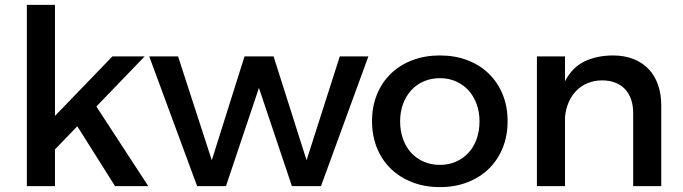

<svg xmlns="http://www.w3.org/2000/svg" viewBox="-20 -762 2796 786"><path d="M90 -742H205V-287.5L440 -531H572L374.5 -326L587 0H451L296.5 -245L205 -150.5V0H90Z M591 -531H709L847 -106L981 -531H1100L1235 -106L1371 -531H1488L1294 0H1175L1040 -402L905 0H787Z M1781 -535Q1842.5 -535 1893.5 -515.5Q1944.5 -496 1981 -460.5Q2017.5 -425 2037.8 -375.5Q2058 -326 2058 -266Q2058 -206 2037.8 -156.2Q2017.5 -106.5 1981 -71Q1944.5 -35.5 1893.5 -15.8Q1842.5 4 1781 4Q1719 4 1668 -15.8Q1617 -35.5 1580.2 -71Q1543.5 -106.5 1523.2 -156.2Q1503 -206 1503 -266Q1503 -326 1523.2 -375.5Q1543.5 -425 1580.2 -460.5Q1617 -496 1668 -515.5Q1719 -535 1781 -535ZM1781 -442Q1745 -442 1715 -429Q1685 -416 1663.5 -392.5Q1642 -369 1630 -336.5Q1618 -304 1618 -265Q1618 -225.5 1630 -192.5Q1642 -159.5 1663.5 -136.2Q1685 -113 1715 -100Q1745 -87 1781 -87Q1816.5 -87 1846.2 -100Q1876 -113 1897.5 -136.2Q1919 -159.5 1931 -192.5Q1943 -225.5 1943 -265Q1943 -304 1931 -336.5Q1919 -369 1897.5 -392.5Q1876 -416 1846.2 -429Q1816.5 -442 1781 -442Z M2572 -300Q2572 -331 2563.2 -355.8Q2554.5 -380.5 2538 -397.8Q2521.5 -415 2497.8 -424Q2474 -433 2444 -433Q2411 -432.5 2384.5 -421.2Q2358 -410 2338.8 -390Q2319.5 -370 2307.8 -342.8Q2296 -315.5 2293 -283V0H2178V-531H2293V-429.5Q2321.5 -485 2371.2 -509.8Q2421 -534.5 2489 -535Q2535.5 -535 2572.2 -520.8Q2609 -506.5 2634.5 -480Q2660 -453.5 2673.5 -415.5Q2687 -377.5 2687 -330V0H2572Z"/></svg>

Font: Argentum Sans
Style: Regular
Weight: 400
Designer: Julieta Ulanovsky, Owen Earl, Chris M. Simpson, Rasmus Andersson, Cristiano Sobral
Foundry: The Argentum Sans Project Authors
Version: Version 3.135; ttfautohint (v1.8.4.7-5d5b-dirty)